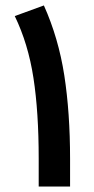

<svg xmlns="http://www.w3.org/2000/svg" viewBox="-20 -685 344 705"><path d="M237.3 0H122.1V-103Q122.1 -273.4 102.8 -398.9Q83.5 -524.4 34.2 -626L141.1 -665Q194.8 -545.4 216.1 -408.2Q237.3 -271 237.3 -101.6Z"/></svg>

Font: Vazirmatn RD UI SemiBold
Style: Regular
Weight: 600
Designer: Saber Rastikerdar
Foundry: Saber Rastikerdar
Version: Version 33.003